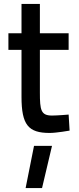

<svg xmlns="http://www.w3.org/2000/svg" viewBox="-20 -669 403 982"><path d="M331 -414V-499H184V-649H90V-499H23V-414H90V-174C90 -30 125 11 234 11C269 11 336 -1 336 -1L331 -83C331 -83 274 -78 246 -78C189 -78 184 -106 184 -196V-414ZM111 293H195L246 77H154Z"/></svg>

Font: TitilliumText22L
Style: 600 wt
Weight: 600
Designer: Campivisivi
Foundry: Campivisivi
Version: 1.000